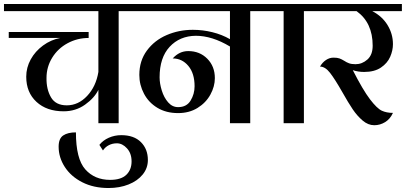

<svg xmlns="http://www.w3.org/2000/svg" viewBox="-32 -620 2042 966"><path d="M667 -564H565V0H463V-168Q443 -127 396 -93.5Q349 -60 288 -60Q203 -60 151.5 -107.5Q100 -155 100 -234Q100 -280 122.5 -321Q145 -362 184.5 -391Q224 -420 271 -429H12V-459H414V-429Q357 -429 308 -402.5Q259 -376 230.5 -329.5Q202 -283 202 -228Q201 -171 224.5 -130.5Q248 -90 304 -90Q362 -90 406.5 -137.5Q451 -185 463 -258V-564H-12V-600H667Z M712 185Q712 226 686 258Q660 290 615 308Q570 326 514 326Q439 326 382 297Q325 268 294 220Q263 172 263 118Q263 77 286 61.5Q309 46 350 46Q350 179 397 232Q444 285 522 285Q577 285 603.5 259.5Q630 234 630 192Q630 152 607 126.5Q584 101 556 101Q534 101 515.5 110.5Q497 120 486 137L468 109Q486 86 515.5 73Q545 60 578 60Q642 60 677 95Q712 130 712 185Z M1323 -564H1227V0H1125V-386Q1035 -440 953 -440Q872 -439 821.5 -384.5Q771 -330 771 -231Q771 -200 782 -164.5Q793 -129 814 -105Q835 -81 864 -81Q907 -81 927 -114Q947 -147 947 -186Q947 -251 915.5 -288.5Q884 -326 837 -326Q870 -363 915 -363Q973 -363 1011 -324.5Q1049 -286 1049 -227Q1049 -185 1026.5 -144Q1004 -103 962 -77Q920 -51 864 -51Q804 -51 760 -77.5Q716 -104 692.5 -148.5Q669 -193 669 -243Q669 -314 707 -365.5Q745 -417 806.5 -443.5Q868 -470 938 -470Q988 -470 1036.5 -458Q1085 -446 1125 -423V-564H643V-600H1323Z M1593 -564H1497V0H1395V-564H1299V-600H1593Z M1990 -564H1841Q1891 -538 1918 -493.5Q1945 -449 1945 -398Q1945 -366 1931 -334Q1917 -302 1884.5 -280Q1852 -258 1800 -258Q1770 -258 1743 -267Q1794 -167 1829.5 -120.5Q1865 -74 1889 -63Q1913 -52 1945 -52Q1931 -21 1905.5 -5.5Q1880 10 1851 10Q1820 10 1792.5 -13.5Q1765 -37 1743 -69.5Q1721 -102 1690 -157Q1653 -222 1628.5 -253.5Q1604 -285 1578 -285Q1590 -306 1608 -318Q1626 -330 1646 -330Q1665 -330 1676 -326Q1687 -322 1700 -314Q1712 -306 1724.5 -301.5Q1737 -297 1757 -297Q1790 -297 1816.5 -320.5Q1843 -344 1843 -390Q1843 -506 1762 -564H1568V-600H1990Z"/></svg>

Font: Arya
Style: Regular
Weight: 400
Designer: Eduardo Rodriguez Tunni, Modular Infotech
Foundry: Eduardo Rodriguez Tunni, Modular Infotech
Version: Version 1.002